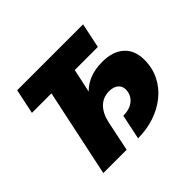

<svg xmlns="http://www.w3.org/2000/svg" viewBox="-159 -925 1141 1141"><g transform="rotate(-45 411.5 -355.0)"><path d="M118 0 235 -553H71L104 -710H658L625 -553H431L399 -404Q430 -436 475 -454Q520 -472 581 -472Q670 -472 718.5 -427.5Q767 -383 767 -304Q767 -235 739 -179Q711 -123 661.5 -83Q612 -43 547.5 -21.5Q483 0 410 0L443 -157Q499 -157 531.5 -185Q564 -213 564 -258Q564 -286 543 -303Q522 -320 486 -320Q436 -320 402 -287Q368 -254 354 -192L314 0Z"/></g></svg>

Font: Geist Black
Style: Italic
Weight: 900
Italic angle: -12°
Designer: Basement.studio, Andrés Briganti, Mateo Zaragoza
Foundry: Basement.studio, Vercel, Andrés Briganti, Guido Ferreyra, Mateo Zaragoza
Version: Version 1.500; ttfautohint (v1.8.4.7-5d5b)